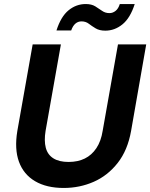

<svg xmlns="http://www.w3.org/2000/svg" viewBox="-20 -920 745 952"><path d="M296 12Q211 12 154 -21.5Q97 -55 74 -118Q51 -181 66 -271L142 -700H282L206 -271Q198 -222 207 -187.5Q216 -153 244.5 -135Q273 -117 320 -117Q366 -117 400.5 -134Q435 -151 458 -185.5Q481 -220 489 -271L565 -700H705L630 -271Q613 -175 563.5 -112Q514 -49 444.5 -18.5Q375 12 296 12ZM260 -769Q282 -838 320 -869Q358 -900 405 -900Q434 -900 452.5 -888.5Q471 -877 486.5 -866Q502 -855 523 -855Q539 -855 553 -866Q567 -877 574 -900H648Q626 -831 587.5 -799.5Q549 -768 502 -768Q473 -768 454 -779.5Q435 -791 420 -802.5Q405 -814 384 -814Q367 -814 354 -803Q341 -792 333 -769Z"/></svg>

Font: DM Sans ExtraBold
Style: Italic
Weight: 800
Italic angle: -10°
Designer: Colophon Foundry, Jonny Pinhorn
Foundry: Colophon Foundry
Version: Version 4.004;gftools[0.9.30]